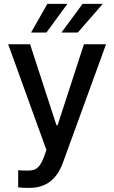

<svg xmlns="http://www.w3.org/2000/svg" viewBox="-20 -755 580 975"><path d="M72.3 196.3V109.4Q95.7 111.3 119.1 111.3Q139.2 111.3 152.3 107.4Q165.5 103.5 178.5 88.4Q191.4 73.2 203.1 42L215.8 6.8L21.5 -530.3H132.8L266.6 -119.1H272.5L406.2 -530.3H518.6L299.8 70.3Q276.9 134.3 234.6 166.7Q192.4 199.2 127.9 199.2Q92.8 199.2 72.3 196.3ZM399.4 -735.4H502L375 -589.8H292ZM220.7 -735.4H322.3L215.8 -589.8H137.7Z"/></svg>

Font: Pretendard Medium
Style: Regular
Weight: 500
Designer: Base glyphs from Inter by Rasmus Andersson; Hangeul glyphs from Noto Sans CJK(Source Han Sans) by Jang Soo-young and Kan
Foundry: Kil Hyung-jin
Version: Version 1.309